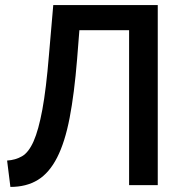

<svg xmlns="http://www.w3.org/2000/svg" viewBox="-20 -730 724 757"><path d="M284 -497Q273 -361 254.5 -265Q236 -169 205 -108.5Q174 -48 129 -20.5Q84 7 21 7L8 -97Q41 -99 67 -114Q93 -129 112.5 -173Q132 -217 147 -298Q162 -379 173 -513L190 -710H602V0H489V-611H293Z"/></svg>

Font: IngvarSans
Style: Regular
Weight: 600
Version: Version 3.000